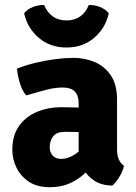

<svg xmlns="http://www.w3.org/2000/svg" viewBox="-20 -746 553 780"><path d="M30 -136.5Q30 -197 58 -235.2Q86 -273.5 131.2 -292Q176.5 -310.5 228 -310.5Q250.5 -310.5 284.8 -309.5Q319 -308.5 346.5 -303V-204Q325 -209 294.8 -209.8Q264.5 -210.5 244.5 -210.5Q211 -210.5 196.5 -192.8Q182 -175 182 -147Q182 -127 194.2 -113.8Q206.5 -100.5 228 -100.5Q258 -100.5 289 -122Q320 -143.5 341.5 -181L363.5 -82Q344 -59 319 -36.8Q294 -14.5 260.5 0Q227 14.5 182 14.5Q130.5 14.5 96.8 -8.2Q63 -31 46.5 -65.8Q30 -100.5 30 -136.5ZM483.5 -72.5Q479.5 -51.5 465 -27.5Q450.5 -3.5 436 8Q392 7 363.2 -12Q334.5 -31 319.2 -58.8Q304 -86.5 299.5 -113V-327Q299.5 -358 283.8 -374.2Q268 -390.5 234 -390.5Q202 -390.5 164 -380.2Q126 -370 86.5 -358.5Q70 -377.5 60.8 -407.8Q51.5 -438 49 -467Q83 -481 124 -490.8Q165 -500.5 205.5 -505.8Q246 -511 278 -511Q322 -511 362.5 -494.8Q403 -478.5 429.2 -441.2Q455.5 -404 455.5 -340.5V-137Q455.5 -115.5 462.5 -99Q469.5 -82.5 483.5 -72.5ZM422 -692Q409 -632.5 363 -592.8Q317 -553 250 -553Q183 -553 137 -592.8Q91 -632.5 78 -692Q91 -708.5 113.5 -717.5Q136 -726.5 159.5 -725.5Q171 -696.5 193.8 -679.8Q216.5 -663 250 -663Q283.5 -663 306.5 -679.8Q329.5 -696.5 340.5 -725.5Q364 -726.5 386.5 -717.5Q409 -708.5 422 -692Z"/></svg>

Font: Signika Light
Style: Bold
Weight: 700
Version: Version 2.003;gftools[0.9.32]